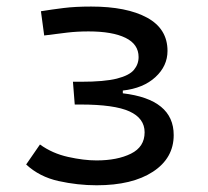

<svg xmlns="http://www.w3.org/2000/svg" viewBox="-20 -547 626 577"><path d="M270.5 9.8Q213.4 9.8 156 -2.9Q98.6 -15.6 58.6 -52.7L100.1 -112.8Q137.2 -85.9 184.6 -75.4Q231.9 -64.9 270 -64.9Q332.5 -64.9 373.5 -85.2Q414.6 -105.5 414.6 -149.4Q414.6 -191.4 369.1 -212.2Q323.7 -232.9 221.7 -232.9H204.6L199.2 -301.3H223.1Q293.9 -301.3 331.3 -310.8Q368.7 -320.3 382.6 -337.2Q396.5 -354 396.5 -375.5Q396.5 -414.1 357.2 -433.3Q317.9 -452.6 246.1 -452.6Q211.4 -452.6 181.6 -449Q151.9 -445.3 112.8 -440.4L103 -513.2Q136.2 -518.6 170.9 -522.9Q205.6 -527.3 253.9 -527.3Q360.8 -527.3 422.1 -493.9Q483.4 -460.4 483.4 -394Q483.4 -348.6 447 -315.2Q410.6 -281.7 349.1 -274.9V-266.6Q502 -248.5 502 -141.1Q502 -71.8 439.7 -31Q377.4 9.8 270.5 9.8Z"/></svg>

Font: CaskaydiaMono NF SemiLight
Style: Regular
Weight: 350
Designer: Aaron Bell
Foundry: Saja Typeworks
Version: Version 2111.001; ttfautohint (v1.8.4);Nerd Fonts 3.1.1